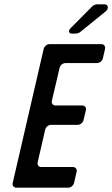

<svg xmlns="http://www.w3.org/2000/svg" viewBox="-20 -872 521 892"><path d="M319 -96H172C160 -96 152 -106 155 -118L190 -270C193 -282 205 -292 217 -292H341C353 -292 365 -302 368 -314L379 -360C382 -372 374 -382 362 -382H238C226 -382 218 -392 221 -404L257 -557C260 -569 272 -579 284 -579H431C443 -579 455 -589 458 -601L468 -645C471 -657 463 -667 451 -667H210C198 -667 186 -657 183 -645L39 -22C36 -10 44 0 56 0H297C309 0 321 -10 324 -22L336 -74C339 -86 331 -96 319 -96ZM313 -716H334C337 -716 349 -720 351 -722L471 -819C487 -832 483 -852 465 -852H429C424 -852 413 -847 409 -843L307 -740C296 -729 300 -716 313 -716Z"/></svg>

Font: DIN Rundschrift
Style: EngKursiv
Weight: 400
Width: 3
Version: Version 1.027